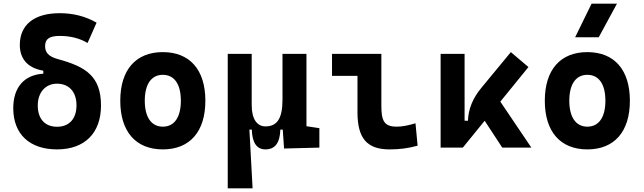

<svg xmlns="http://www.w3.org/2000/svg" viewBox="-20 -815 3556 1060"><path d="M294.9 9.8C447.3 9.8 537.6 -80.1 537.6 -232.4C537.6 -395 451.7 -447.3 300.8 -488.3C247.1 -502.9 229 -525.9 229 -560.5C229 -600.1 252.9 -616.7 309.6 -616.7C369.1 -616.7 419.9 -603.5 463.4 -577.6L513.2 -689.9C451.7 -725.1 384.3 -742.2 309.6 -742.2C169.4 -742.2 89.4 -678.7 89.4 -566.9C89.4 -500.5 122.6 -440.9 219.2 -424.8V-408.2C113.3 -401.9 53.2 -332.5 53.2 -217.8C53.2 -74.7 143.1 9.8 294.9 9.8ZM294.9 -115.2C228 -115.2 188.5 -158.7 188.5 -232.4C188.5 -305.2 231.4 -353 294.9 -353C359.4 -353 402.3 -309.6 402.3 -233.9C402.3 -159.2 362.3 -115.2 294.9 -115.2Z M878.9 9.8C1027.8 9.8 1113.8 -87.9 1113.8 -258.8C1113.8 -429.7 1027.8 -527.3 878.9 -527.3C730 -527.3 644 -429.7 644 -258.8C644 -87.9 730 9.8 878.9 9.8ZM878.9 -115.7C815.9 -115.7 779.3 -167.5 779.3 -258.8C779.3 -350.6 815.9 -401.9 878.9 -401.9C942.4 -401.9 978.5 -350.6 978.5 -258.8C978.5 -167.5 942.4 -115.7 878.9 -115.7Z M1445.8 9.8C1498.5 9.8 1525.4 -26.4 1527.8 -99.6H1541L1548.3 4.9L1743.2 0V-107.4L1671.9 -118.2V-517.6H1539.6V-263.7C1539.6 -158.2 1507.8 -117.2 1445.8 -117.2C1397.9 -117.2 1369.6 -159.2 1369.6 -234.4V-517.6H1237.3V224.6H1374.5L1356.9 -99.6H1370.1C1372.6 -26.4 1397.5 9.8 1445.8 9.8Z M2130.9 9.8C2186.5 9.8 2232.4 3.9 2285.6 -10.7L2273.9 -134.3C2231 -121.6 2199.2 -115.7 2169.9 -115.7C2098.6 -115.7 2085.4 -150.9 2085.4 -232.9V-517.6H1813V-396H1953.6V-195.3C1953.6 -51.8 2005.4 9.8 2130.9 9.8Z M2412.6 0H2535.2L2655.8 -148.4L2752.9 0H2913.6L2742.2 -253.9L2897.5 -444.8L2800.3 -527.3L2638.7 -331.5C2590.8 -274.4 2565.4 -213.4 2563.5 -148.4H2544.9V-517.6H2412.6Z M3222.7 9.8C3371.6 9.8 3457.5 -87.9 3457.5 -258.8C3457.5 -429.7 3371.6 -527.3 3222.7 -527.3C3073.7 -527.3 2987.8 -429.7 2987.8 -258.8C2987.8 -87.9 3073.7 9.8 3222.7 9.8ZM3222.7 -115.7C3159.7 -115.7 3123 -167.5 3123 -258.8C3123 -350.6 3159.7 -401.9 3222.7 -401.9C3286.1 -401.9 3322.3 -350.6 3322.3 -258.8C3322.3 -167.5 3286.1 -115.7 3222.7 -115.7ZM3155.3 -609.4H3285.6L3386.2 -794.9H3246.1Z"/></svg>

Font: Cascadia Code
Style: Bold
Weight: 700
Monospace: yes
Designer: Aaron Bell
Foundry: Saja Typeworks
Version: Version 2404.023